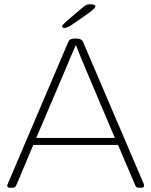

<svg xmlns="http://www.w3.org/2000/svg" viewBox="-20 -884 714 906"><path d="M29 2Q14 2 14 -8Q14 -10 15 -12.5Q16 -15 17 -17L302 -686Q308 -702 331 -702H342Q365 -702 372 -686L658 -17Q658 -15 659 -12.5Q660 -10 660 -8Q660 2 646 2H641Q630 2 625.5 0Q621 -2 618 -10L537 -200H137L57 -10Q53 -2 48.5 0Q44 2 34 2ZM287 -552 151 -233H522L387 -552Q374 -582 362 -611.5Q350 -641 339 -670H337Q324 -641 312 -612Q300 -583 287 -552ZM285 -752Q273 -752 273 -760Q273 -763 279 -769.5Q285 -776 294 -784L361 -841Q377 -855 385 -859.5Q393 -864 406 -864Q430 -864 430 -854Q430 -845 398 -822L328 -773Q298 -752 285 -752Z"/></svg>

Font: Asap Semi Expanded Thin
Style: Regular
Weight: 100
Width: 6
Designer: Pablo Cosgaya
Foundry: Omnibus-Type
Version: Version 3.001; ttfautohint (v1.8.4.7-5d5b)